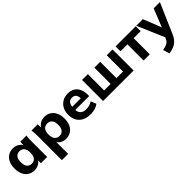

<svg xmlns="http://www.w3.org/2000/svg" viewBox="265 -1781 3271 3271"><g transform="rotate(-45 1901.0 -145.0)"><path d="M267 11Q201 11 151 -21Q101 -53 73 -112Q45 -171 45 -254Q45 -336 73 -395Q101 -454 151 -485.5Q201 -517 267 -517Q322 -517 366.5 -493.5Q411 -470 432 -429L441 -507H586Q583 -474 580.5 -440.5Q578 -407 578 -375V0H428L427 -69Q405 -32 361.5 -10.5Q318 11 267 11ZM313 -103Q365 -103 397 -139.5Q429 -176 429 -254Q429 -331 397 -367Q365 -403 313 -403Q260 -403 228.5 -367Q197 -331 197 -254Q197 -176 228.5 -139.5Q260 -103 313 -103Z M717 216V-375Q717 -407 714.5 -440.5Q712 -474 709 -507H854L863 -429Q884 -470 928.5 -493.5Q973 -517 1028 -517Q1094 -517 1144 -485.5Q1194 -454 1222.5 -395Q1251 -336 1251 -254Q1251 -171 1223 -112Q1195 -53 1144.5 -21Q1094 11 1028 11Q976 11 932.5 -11Q889 -33 868 -70V216ZM982 -103Q1035 -103 1067 -139.5Q1099 -176 1099 -254Q1099 -331 1067 -367Q1035 -403 982 -403Q929 -403 897 -367Q865 -331 865 -254Q865 -176 897 -139.5Q929 -103 982 -103Z M1619 11Q1487 11 1413 -60Q1339 -131 1339 -253Q1339 -331 1370.5 -390.5Q1402 -450 1458.5 -483.5Q1515 -517 1591 -517Q1666 -517 1716.5 -484.5Q1767 -452 1792.5 -394.5Q1818 -337 1818 -262V-227H1483Q1488 -164 1524 -133.5Q1560 -103 1624 -103Q1665 -103 1701 -113Q1737 -123 1771 -147L1813 -47Q1735 11 1619 11ZM1592 -416Q1498 -416 1484 -302H1691Q1685 -416 1592 -416Z M1926 0V-507H2066V-115H2223V-507H2363V-115H2521V-507H2661V0Z M2902 0V-389H2734V-507H3220V-389H3051V0Z M3299 227 3264 109Q3335 96 3373 74.5Q3411 53 3431 6L3442 -20L3232 -507H3391L3521 -180L3652 -507H3802L3573 20Q3540 97 3500 138Q3460 179 3410.5 198Q3361 217 3299 227Z"/></g></svg>

Font: Mulish ExtraBold
Style: Regular
Weight: 800
Designer: Vernon Adams
Foundry: Vernon Adams
Version: Version 3.603; ttfautohint (v1.8.3)